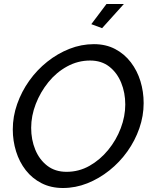

<svg xmlns="http://www.w3.org/2000/svg" viewBox="-20 -936 761 961"><path d="M295 5Q235 5 188 -19Q141 -43 109 -84Q77 -125 60.5 -178Q44 -231 44 -288Q44 -353 66 -415.5Q88 -478 126.5 -532Q165 -586 216.5 -627Q268 -668 327.5 -691.5Q387 -715 450 -715Q510 -715 556.5 -690.5Q603 -666 635 -624Q667 -582 683 -529.5Q699 -477 699 -420Q699 -356 677.5 -294Q656 -232 617.5 -178Q579 -124 527.5 -83Q476 -42 417 -18.5Q358 5 295 5ZM313 -76Q375 -76 428 -106Q481 -136 521.5 -185.5Q562 -235 584.5 -294.5Q607 -354 607 -413Q607 -472 586.5 -522Q566 -572 527 -602.5Q488 -633 431 -633Q370 -633 316 -603.5Q262 -574 222 -524.5Q182 -475 159 -415.5Q136 -356 136 -296Q136 -237 156.5 -187Q177 -137 216.5 -106.5Q256 -76 313 -76ZM491 -795 437 -815 513 -916H600Z"/></svg>

Font: Raleway Medium
Style: Italic
Weight: 500
Italic angle: -12°
Designer: Matt McInerney, Pablo Impallari, Rodrigo Fuenzalida
Foundry: Matt McInerney, Pablo Impallari, Rodrigo Fuenzalida
Version: Version 4.026